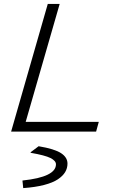

<svg xmlns="http://www.w3.org/2000/svg" viewBox="-20 -675 654 985"><path d="M225.1 -654.8H286.1L111.8 -49.8H486.8L473.1 0H37.1ZM99.1 290 95.2 252 96.2 251Q267.1 232.9 267.1 168Q267.1 149.9 239 135.7Q210.9 121.6 137.2 108.9V106L178.2 75.2Q259.8 88.9 293 110.6Q326.2 132.3 326.2 164.1Q326.2 188 314.2 208Q302.2 228 276.6 245.1Q251 262.2 206.1 273.9Q161.1 285.6 99.1 290Z"/></svg>

Font: IntelOne Mono Light
Style: Italic
Weight: 300
Italic angle: -16°
Designer: Fred Shallcrass
Foundry: Frere-Jones Type LLC
Version: Version 1.200;hotconv 1.1.0;makeotfexe 2.6.0;FJTRelease1.2